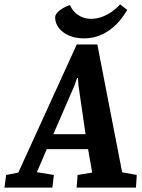

<svg xmlns="http://www.w3.org/2000/svg" viewBox="-69 -859 649 879"><path d="M-48.6 0 -40.9 -58 14.9 -69 282.5 -655.4H376.6L490.2 -70.2L557.2 -58L553.4 0H281.7L286.3 -58L353 -69L334.3 -176.3H145.1L100 -70.8L177.7 -58L170.8 0ZM175.2 -244.6H322.7L289.9 -470.3L288 -501.8H283.7L273.2 -470.3ZM315.4 -683.3Q276 -683.3 246.3 -696.4Q216.6 -709.6 200 -731.6Q183.4 -753.7 183.4 -778.9Q183.4 -794.6 202.7 -810.3Q222 -825.9 251.5 -835.8Q258.8 -818 272.6 -803.8Q286.5 -789.5 305.6 -781.2Q324.7 -772.9 347.8 -772.9Q373.8 -772.9 398.4 -782Q422.9 -791.1 444.2 -806.3Q465.4 -821.6 481.1 -838.8L513.5 -813.7Q476.6 -750.1 426 -716.7Q375.3 -683.3 315.4 -683.3Z"/></svg>

Font: Faustina Light
Style: Italic
Weight: 300
Italic angle: -8°
Designer: Alfonso Garcia
Foundry: http://www.omnibus-type.com
Version: Version 1.200